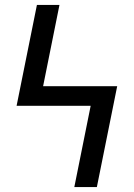

<svg xmlns="http://www.w3.org/2000/svg" viewBox="-20 -755 540 775"><path d="M280 0 346 -328H47L129 -735H220L154 -407H453L371 0Z"/></svg>

Font: Iosevka SS18 Medium
Style: Regular
Weight: 500
Monospace: yes
Designer: Belleve Invis
Foundry: Belleve Invis
Version: Version 25.1.1; ttfautohint (v1.8.4)